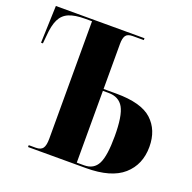

<svg xmlns="http://www.w3.org/2000/svg" viewBox="-126 -840 964 965"><g transform="rotate(20 355.5 -357.0)"><path d="M123 0V-10H161Q188 -10 198.5 -25Q209 -40 209 -76V-704H172Q118 -704 86 -690.5Q54 -677 38.5 -645Q23 -613 19 -557L15 -515H5L12 -714H486V-704H427Q399 -704 389.5 -689.5Q380 -675 380 -645V-404H448Q582 -404 639 -351.5Q696 -299 696 -209Q696 -114 631.5 -57Q567 0 432 0ZM419 -10Q471 -10 492.5 -52.5Q514 -95 514 -200Q514 -309 490 -351.5Q466 -394 410 -394H380V-10Z"/></g></svg>

Font: Noto Serif Display SemiCondensed ExtraBold
Style: Regular
Weight: 800
Width: 4
Designer: Monotype Design Team
Foundry: Monotype Imaging Inc.
Version: Version 2.009